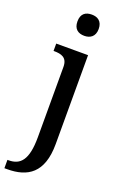

<svg xmlns="http://www.w3.org/2000/svg" viewBox="-201 -814 701 1105"><g transform="rotate(20 149.0 -261.5)"><path d="M157 -633C192 -633 222 -651 222 -698C222 -746 192 -763 157 -763C120 -763 92 -746 92 -698C92 -651 120 -633 157 -633ZM-14 240H3C127 240 216 187 216 8V-536H21V-491H24C68 -491 106 -482 106 -424V7C106 146 65 189 -7 189H-14Z"/></g></svg>

Font: Noto Serif Medium
Style: Regular
Weight: 500
Designer: Monotype Design Team
Foundry: Monotype Imaging Inc.
Version: Version 2.013